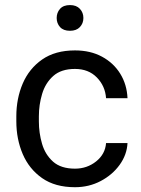

<svg xmlns="http://www.w3.org/2000/svg" viewBox="-20 -740 563 769"><path d="M280.3 -64.5Q328.6 -64.5 365 -93.5Q401.4 -122.6 404.8 -167H490.7Q488.3 -120.1 459.2 -79.8Q430.2 -39.6 383.3 -14.9Q336.4 9.8 280.3 9.8Q200.7 9.8 148.7 -26.6Q96.7 -63 71 -123Q45.4 -183.1 45.4 -253.9V-274.4Q45.4 -345.2 71 -405.3Q96.7 -465.3 148.9 -501.7Q201.2 -538.1 280.3 -538.1Q342.3 -538.1 388.7 -512.9Q435.1 -487.8 461.7 -444.6Q488.3 -401.4 490.7 -346.7H404.8Q401.4 -395.5 367.9 -429.7Q334.5 -463.9 280.3 -463.9Q224.6 -463.9 193.1 -435.5Q161.6 -407.2 148.7 -363.8Q135.7 -320.3 135.7 -274.4V-253.9Q135.7 -207.5 148.4 -164.1Q161.1 -120.6 192.6 -92.5Q224.1 -64.5 280.3 -64.5ZM207 -668Q207 -689.5 220.5 -704.6Q233.9 -719.7 260.3 -719.7Q286.1 -719.7 300 -704.6Q314 -689.5 314 -668Q314 -646.5 300 -631.6Q286.1 -616.7 260.3 -616.7Q233.9 -616.7 220.5 -631.6Q207 -646.5 207 -668Z"/></svg>

Font: Vazirmatn UI FD
Style: Regular
Weight: 400
Designer: Saber Rastikerdar
Foundry: Saber Rastikerdar
Version: Version 33.003